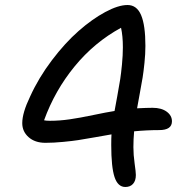

<svg xmlns="http://www.w3.org/2000/svg" viewBox="-20 -748 740 766"><path d="M480 -2Q450.2 -2 437 -41.5Q423.8 -81.1 423.8 -169.9Q423.8 -197.8 424.8 -211.9Q407.7 -209 361.1 -200.7Q314.5 -192.4 292 -189Q269.5 -185.5 231.9 -181.9Q194.3 -178.2 161.1 -178.2Q119.6 -178.2 94.2 -200.7Q68.8 -223.1 68.8 -256.8Q68.8 -297.9 100.1 -362.8Q134.3 -438 187 -507.6Q239.7 -577.1 293.7 -624.5Q347.7 -671.9 399.9 -700Q452.1 -728 488.8 -728Q525.9 -728 543 -687.5Q560.1 -647 560.1 -564.9Q560.1 -533.2 556.4 -497.3Q552.7 -461.4 549.1 -439.2Q545.4 -417 537.6 -374.8Q529.8 -332.5 526.9 -315.9Q566.9 -317.9 588.9 -317.9Q624 -317.9 645 -302.5Q666 -287.1 666 -264.2Q666 -229 615.2 -229Q566.4 -229 515.1 -224.1Q512.2 -192.4 512.2 -161.1Q512.2 -129.9 517.1 -95.7Q522 -61.5 522 -49.8Q522 -26.9 510.7 -14.4Q499.5 -2 480 -2ZM470.2 -559.1Q470.2 -604.5 462.9 -637.2Q356.9 -579.6 277.8 -483.2Q198.7 -386.7 155.8 -268.1Q163.6 -266.1 179.2 -266.1Q217.8 -266.1 258.3 -272Q298.8 -277.8 352.3 -289.1Q405.8 -300.3 437 -305.2Q439 -315.9 447.8 -364Q456.5 -412.1 459.7 -432.6Q462.9 -453.1 466.6 -490.5Q470.2 -527.8 470.2 -559.1Z"/></svg>

Font: Shantell Sans Bouncy
Style: Regular
Weight: 400
Designer: Stephen Nixon, Anya Danilova, Shantell Martin
Foundry: Arrow Type
Version: Version 1.006;[9816181b4]